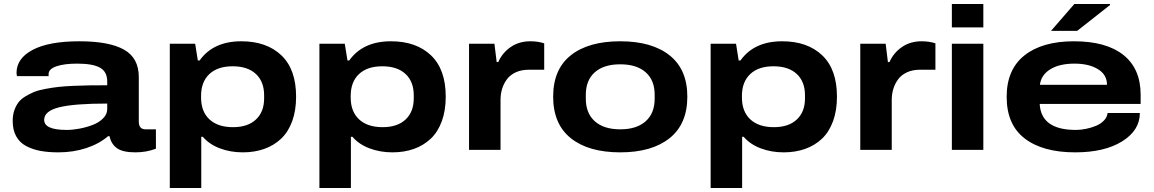

<svg xmlns="http://www.w3.org/2000/svg" viewBox="-20 -744 5728 953"><path d="M270 12.2Q219.2 12.2 180.2 4.9Q141.1 -2.4 109.1 -19.5Q77.1 -36.6 60.1 -67.9Q43 -99.1 43 -144Q43 -171.9 50.5 -194.6Q58.1 -217.3 70.6 -234.4Q83 -251.5 105 -264.9Q127 -278.3 148.9 -287.4Q170.9 -296.4 205.3 -302.7Q239.7 -309.1 269.5 -312.5Q299.3 -315.9 344.2 -317.9Q389.2 -319.8 424.3 -320.3Q459.5 -320.8 512.2 -320.8V-339.8Q512.2 -387.7 476.6 -408Q440.9 -428.2 362.8 -428.2Q299.3 -428.2 260.3 -415Q221.2 -401.9 221.2 -376V-366.2H64Q62 -376 62 -381.8Q62 -454.1 142.3 -496.6Q222.7 -539.1 374 -539.1Q521.5 -539.1 595.2 -497.8Q668.9 -456.5 668.9 -361.8V-141.1Q668.9 -102.1 702.1 -102.1H753.9V-5.9Q707 12.2 651.9 12.2Q588.4 12.2 559.8 -9Q531.2 -30.3 523.9 -67.9H516.1Q472.7 -30.3 408.4 -9Q344.2 12.2 270 12.2ZM311 -99.1Q340.8 -99.1 374.5 -105.5Q408.2 -111.8 439.7 -123.8Q471.2 -135.7 491.7 -156.5Q512.2 -177.2 512.2 -202.1V-230Q348.1 -230 273.7 -211.4Q199.2 -192.9 199.2 -148.9Q199.2 -99.1 311 -99.1Z M822.8 189V-526.9H948.7L961.9 -443.8H970.7Q1038.6 -539.1 1177.7 -539.1Q1303.2 -539.1 1376.5 -469.5Q1449.7 -399.9 1449.7 -264.2Q1449.7 -195.3 1430.2 -142.1Q1410.6 -88.9 1375.2 -55.4Q1339.8 -22 1291.7 -4.9Q1243.7 12.2 1185.1 12.2Q1124 12.2 1071.5 -7.6Q1019 -27.3 986.8 -64.9H979V189ZM1136.7 -112.8Q1210 -112.8 1250.5 -150.9Q1291 -189 1291 -255.9V-271Q1291 -338.9 1250 -377Q1209 -415 1134.8 -415Q1060.1 -415 1019 -376.2Q978 -337.4 978 -268.1V-259.8Q978 -190.4 1019.5 -151.6Q1061 -112.8 1136.7 -112.8Z M1565.4 189V-526.9H1691.4L1704.6 -443.8H1713.4Q1781.2 -539.1 1920.4 -539.1Q2045.9 -539.1 2119.1 -469.5Q2192.4 -399.9 2192.4 -264.2Q2192.4 -195.3 2172.9 -142.1Q2153.3 -88.9 2117.9 -55.4Q2082.5 -22 2034.4 -4.9Q1986.3 12.2 1927.7 12.2Q1866.7 12.2 1814.2 -7.6Q1761.7 -27.3 1729.5 -64.9H1721.7V189ZM1879.4 -112.8Q1952.6 -112.8 1993.2 -150.9Q2033.7 -189 2033.7 -255.9V-271Q2033.7 -338.9 1992.7 -377Q1951.7 -415 1877.4 -415Q1802.7 -415 1761.7 -376.2Q1720.7 -337.4 1720.7 -268.1V-259.8Q1720.7 -190.4 1762.2 -151.6Q1803.7 -112.8 1879.4 -112.8Z M2308.1 0V-526.9H2434.1L2445.3 -436H2453.1Q2473.6 -482.4 2515.1 -510.7Q2556.6 -539.1 2612.3 -539.1Q2651.4 -539.1 2681.2 -528.8V-397.9H2604.5Q2568.4 -397.9 2540.5 -385.3Q2512.7 -372.6 2496.6 -351.1Q2480.5 -329.6 2472.4 -303.5Q2464.4 -277.3 2464.4 -248V0Z M3058.6 12.2Q2900.9 12.2 2813.2 -58.1Q2725.6 -128.4 2725.6 -264.2Q2725.6 -399.9 2813.2 -469.5Q2900.9 -539.1 3058.6 -539.1Q3215.8 -539.1 3303.7 -469.2Q3391.6 -399.4 3391.6 -264.2Q3391.6 -128.4 3303.5 -58.1Q3215.3 12.2 3058.6 12.2ZM3229.5 -253.9V-273.9Q3229.5 -345.7 3184.8 -385.3Q3140.1 -424.8 3058.6 -424.8Q2977.1 -424.8 2932.4 -385.3Q2887.7 -345.7 2887.7 -273.9V-253.9Q2887.7 -182.1 2932.4 -142.1Q2977.1 -102.1 3058.6 -102.1Q3140.1 -102.1 3184.8 -142.1Q3229.5 -182.1 3229.5 -253.9Z M3507.3 189V-526.9H3633.3L3646.5 -443.8H3655.3Q3723.1 -539.1 3862.3 -539.1Q3987.8 -539.1 4061 -469.5Q4134.3 -399.9 4134.3 -264.2Q4134.3 -195.3 4114.7 -142.1Q4095.2 -88.9 4059.8 -55.4Q4024.4 -22 3976.3 -4.9Q3928.2 12.2 3869.6 12.2Q3808.6 12.2 3756.1 -7.6Q3703.6 -27.3 3671.4 -64.9H3663.6V189ZM3821.3 -112.8Q3894.5 -112.8 3935.1 -150.9Q3975.6 -189 3975.6 -255.9V-271Q3975.6 -338.9 3934.6 -377Q3893.6 -415 3819.3 -415Q3744.6 -415 3703.6 -376.2Q3662.6 -337.4 3662.6 -268.1V-259.8Q3662.6 -190.4 3704.1 -151.6Q3745.6 -112.8 3821.3 -112.8Z M4250 0V-526.9H4376L4387.2 -436H4395Q4415.5 -482.4 4457 -510.7Q4498.5 -539.1 4554.2 -539.1Q4593.3 -539.1 4623 -528.8V-397.9H4546.4Q4510.3 -397.9 4482.4 -385.3Q4454.6 -372.6 4438.5 -351.1Q4422.4 -329.6 4414.3 -303.5Q4406.2 -277.3 4406.2 -248V0Z M4704.6 -607.9V-724.1H4860.8V-607.9ZM4704.6 0V-526.9H4860.8V0Z M5196.8 -590.8 5312.5 -724.1H5489.7V-719.2L5326.7 -590.8ZM5316.9 12.2Q5155.8 12.2 5066.2 -56.6Q4976.6 -125.5 4976.6 -263.2Q4976.6 -398.9 5064.9 -469Q5153.3 -539.1 5310.5 -539.1Q5471.2 -539.1 5556.4 -470.9Q5641.6 -402.8 5641.6 -273.9V-228H5140.6Q5147.5 -99.1 5319.8 -99.1Q5344.7 -99.1 5370.8 -104.5Q5397 -109.9 5420.4 -119.6Q5443.8 -129.4 5459.7 -146Q5475.6 -162.6 5477.5 -183.1H5637.7Q5637.7 -97.2 5550 -42.5Q5462.4 12.2 5316.9 12.2ZM5141.6 -323.2H5474.6Q5474.6 -373.5 5429.4 -400.9Q5384.3 -428.2 5313.5 -428.2Q5239.3 -428.2 5193.6 -400.4Q5147.9 -372.6 5141.6 -323.2Z"/></svg>

Font: Archivo Expanded
Style: Bold
Weight: 700
Width: 7
Designer: Hector Gatti
Foundry: Omnibus-Type
Version: Version 2.001